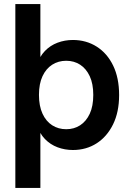

<svg xmlns="http://www.w3.org/2000/svg" viewBox="-20 -731 644 951"><path d="M341 12Q301 12 265 -1.5Q229 -15 202.5 -42.5Q176 -70 163 -111H180V200H56V-711H180V-410H163Q176 -451 202.5 -478.5Q229 -506 265 -519.5Q301 -533 341 -533Q407 -533 459 -500Q511 -467 540.5 -406Q570 -345 570 -260Q570 -176 540 -115Q510 -54 458.5 -21Q407 12 341 12ZM308 -91Q347 -91 377 -110.5Q407 -130 424.5 -167.5Q442 -205 442 -261Q442 -316 424.5 -353.5Q407 -391 377 -410.5Q347 -430 308 -430Q269 -430 238.5 -410.5Q208 -391 190.5 -353.5Q173 -316 173 -261Q173 -206 190.5 -168Q208 -130 238.5 -110.5Q269 -91 308 -91Z"/></svg>

Font: TikTok Sans 24pt SemiBold
Style: Regular
Weight: 600
Version: Version 4.000